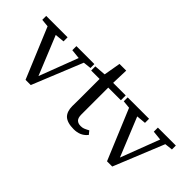

<svg xmlns="http://www.w3.org/2000/svg" viewBox="-44 -1158 1663 1663"><g transform="rotate(45 787.5 -326.5)"><path d="M312 6H267H257L64 -457L-8 -464V-474V-512H254V-472V-462L167 -454L313 -96L449 -453L362 -462V-512H582V-464L509 -456L321 6Z M738 -20Q704 -54 704 -120L705 -202V-453H602V-494V-504L708 -512L735 -667H817L812 -512H966V-453H811V-123Q811 -82 828.5 -65Q846 -48 877 -48Q898 -48 913.5 -54Q929 -60 957 -75L982 -44L976 -37Q932 14 854 14Q775 14 738 -20Z M1310 6H1265H1255L1062 -457L990 -464V-474V-512H1252V-472V-462L1165 -454L1311 -96L1447 -453L1360 -462V-512H1580V-464L1507 -456L1319 6Z"/></g></svg>

Font: Early Summer Mincho Screen
Style: Regular
Weight: 400
Designer: GuiWonder
Version: Version 1.002